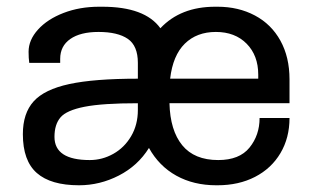

<svg xmlns="http://www.w3.org/2000/svg" viewBox="-20 -541 935 571"><path d="M841 -305V-234H484Q486 -153 522 -109Q558 -65 629 -65Q692 -65 722 -102Q752 -139 752 -190H841Q841 -131 814 -85.5Q787 -40 738.5 -15Q690 10 627 10H623Q556 10 504.5 -18.5Q453 -47 423 -101Q390 -48 333.5 -19Q277 10 215 10Q131 10 89.5 -26.5Q48 -63 48 -142Q48 -204 80 -239.5Q112 -275 186 -291Q260 -307 390 -307V-354Q390 -405 360 -425.5Q330 -446 273 -446Q219 -446 189 -425Q159 -404 159 -366V-354H67Q65 -368 65 -387Q65 -422 93 -453Q121 -484 169 -502.5Q217 -521 275 -521H284Q411 -521 457 -457Q517 -521 620 -521H627Q689 -521 738 -495Q787 -469 814 -420Q841 -371 841 -305ZM486 -307H748V-319Q748 -376 713.5 -411Q679 -446 622 -446Q565 -446 529.5 -411Q494 -376 486 -307ZM142 -134Q142 -65 247 -65Q284 -65 317 -83.5Q350 -102 370 -136Q390 -170 390 -214V-234Q285 -234 231.5 -223.5Q178 -213 160 -192Q142 -171 142 -134Z"/></svg>

Font: Chivo
Style: Regular
Weight: 400
Designer: Hector Gatti
Foundry: Omnibus-Type
Version: Version 1.003